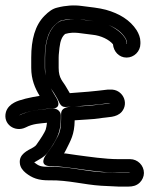

<svg xmlns="http://www.w3.org/2000/svg" viewBox="-21 -678 550 707"><path d="M147 -400C145 -409 144 -418 144 -428V-466C144 -525 158 -563 179 -584C191 -596 200 -601 203 -602C246 -613 283 -606 324 -600C282 -604 264 -612 226 -605C212 -603 203 -603 191 -594C157 -568 145 -522 145 -466V-428C145 -418 146 -408 147 -400ZM446 -516H445V-517V-522C445 -526 444 -530 442 -533C431 -555 405 -574 379 -586C408 -574 427 -559 440 -539C445 -531 446 -527 446 -524V-517ZM459 -42C458 -42 456 -41 453 -41H416L354 -44C289 -48 231 -65 162 -64C127 -63 121 -68 105 -80C123 -91 142 -99 154 -116C174 -143 186 -164 193 -182C200 -200 203 -220 203 -243V-253C203 -268 189 -278 178 -278C149 -278 81 -271 50 -253C62 -265 138 -278 166 -278C166 -278 210 -274 188 -315C181 -328 163 -355 155 -375C160 -363 164 -355 170 -347C179 -335 182 -328 190 -315C198 -301 201 -283 221 -284C272 -287 327 -291 380 -298H386C378 -297 370 -295 365 -295C337 -293 323 -289 283 -287C245 -285 204 -290 204 -258V-243C204 -187 194 -182 177 -149C172 -140 152 -113 147 -106C147 -106 118 -66 167 -66C184 -66 200 -65 213 -63L254 -58C303 -51 361 -42 415 -42H458ZM458 -92H415C365 -92 307 -101 261 -107L220 -113H215C217 -117 220 -122 222 -126C239 -161 253 -181 254 -235C279 -237 327 -239 344 -242C378 -248 407 -244 427 -266C456 -300 429 -351 385 -348H378H375C327 -342 282 -338 236 -335C232 -342 226 -352 223 -357C211 -379 195 -388 195 -428V-466C195 -479 197 -488 198 -502C201 -529 208 -544 219 -553C253 -563 279 -554 320 -550C351 -547 381 -532 395 -515C397 -489 417 -466 445 -466C473 -466 496 -489 496 -517V-524C496 -539 490 -554 482 -567C458 -604 419 -628 369 -642C343 -649 311 -652 280 -656C252 -660 221 -658 190 -650C172 -646 158 -635 143 -620C108 -585 94 -532 94 -466V-428C94 -385 108 -353 125 -325C93 -320 50 -311 31 -300C18 -293 6 -282 1 -266C-12 -221 34 -189 74 -209C101 -223 125 -223 152 -226C151 -216 149 -206 147 -200C143 -190 131 -170 113 -145C111 -142 108 -139 101 -135C79 -123 49 -110 52 -78C53 -62 63 -50 74 -41C97 -23 120 -13 163 -14C230 -15 288 2 352 6L414 9H415H453C467 9 482 6 494 -6C503 -15 509 -28 509 -41C509 -69 486 -92 458 -92Z"/></svg>

Font: AppleStorm
Style: CBo
Weight: 400
Foundry: Cannot Into Space Fonts
Version: Version 1.01